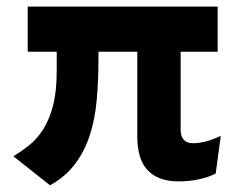

<svg xmlns="http://www.w3.org/2000/svg" viewBox="-20 -531 706 575"><path d="M515.1 12.2Q481.9 12.2 458.5 2.9Q435.1 -6.3 419.9 -23.7Q404.8 -41 397.9 -66.2Q391.1 -91.3 391.1 -123V-376H274.9V-357.9Q274.9 -293 270 -235.1Q265.1 -177.2 249.8 -128.7Q234.4 -80.1 205.8 -41.3Q177.2 -2.4 129.9 23.9L20 -63Q44.9 -78.1 68.1 -96.7Q91.3 -115.2 109.6 -144Q127.9 -172.9 138.9 -215.1Q149.9 -257.3 149.9 -319.8V-376H63V-511.2H631.8V-376H521V-142.1Q521 -122.6 530.5 -112.3Q540 -102.1 557.1 -102.1Q576.7 -102.1 597.4 -107.7Q618.2 -113.3 641.1 -124L626 -11.2Q603.5 0 575.2 6.1Q546.9 12.2 515.1 12.2Z"/></svg>

Font: Overpass
Style: Bold
Weight: 700
Designer: Delve Withrington
Foundry: Delve Fonts
Version: Version 1.001